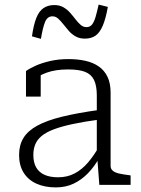

<svg xmlns="http://www.w3.org/2000/svg" viewBox="-20 -804 615 835"><path d="M412 -326V-284Q345 -275 296 -264.5Q247 -254 214 -241.5Q181 -229 161.5 -213Q142 -197 133.5 -176.5Q125 -156 125 -130Q125 -98 137 -76.5Q149 -55 173 -44Q197 -33 233 -33Q273 -33 305 -50Q337 -67 363 -97.5Q389 -128 412 -169V-118Q391 -80 363 -51Q335 -22 300.5 -5.5Q266 11 223 11Q174 11 138 -5.5Q102 -22 82.5 -53.5Q63 -85 63 -130Q63 -173 82 -204Q101 -235 142 -257.5Q183 -280 250 -296.5Q317 -313 412 -326ZM412 0 403 -118 401 -122V-389Q401 -431 389 -456Q377 -481 350 -491.5Q323 -502 276 -502Q221 -502 183 -488Q145 -474 123 -455Q121 -461 122.5 -467.5Q124 -474 129 -480.5Q134 -487 141 -490.5Q148 -494 157 -494V-384H93V-495Q108 -506 134.5 -518Q161 -530 197.5 -538.5Q234 -547 278 -547Q318 -547 351.5 -539.5Q385 -532 409.5 -515Q434 -498 447.5 -470Q461 -442 461 -401V-83Q461 -69 471 -61Q481 -53 499.5 -49Q518 -45 543 -42L548 -41V0ZM349 -636Q326 -636 309 -645.5Q292 -655 279 -670Q266 -685 255 -699Q244 -713 233 -723Q222 -733 208 -733Q186 -733 176 -708.5Q166 -684 158 -635L119 -646Q126 -696 138 -726Q150 -756 169.5 -769Q189 -782 216 -782Q239 -782 255.5 -772.5Q272 -763 284.5 -749Q297 -735 308 -720.5Q319 -706 330.5 -696Q342 -686 356 -686Q371 -686 380 -697Q389 -708 395.5 -730Q402 -752 409 -784L449 -774Q440 -723 427 -692.5Q414 -662 395.5 -649Q377 -636 349 -636Z"/></svg>

Font: Roboto Serif ExtraLight
Style: Regular
Weight: 250
Version: Version 1.007